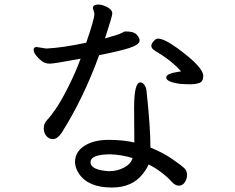

<svg xmlns="http://www.w3.org/2000/svg" viewBox="-20 -795 1040 850"><path d="M462.9 -37.1Q499 -37.1 529.1 -53Q559.1 -68.8 566.9 -95.2Q520 -109.9 469.7 -111.8Q380.9 -111.8 380.9 -76.9Q380.9 -42 462.9 -37.1ZM475.1 35.2Q370.1 35.2 329.1 -26.9Q313 -50.8 312 -77.1Q312 -122.1 353 -148.9Q394 -175.8 460.9 -175.8Q525.9 -175.8 574.7 -164.1L573.7 -316.9Q573.7 -430.2 601.1 -430.2Q611.8 -430.2 619.9 -418Q627.9 -405.8 628.9 -390.1Q646 -231 646 -142.1Q703.1 -118.2 742.4 -91.1Q781.7 -64 794.9 -51.5Q808.1 -39.1 808.1 -21Q808.1 -2.9 798.1 12Q788.1 26.9 772 26.9Q754.9 26.9 738.3 7.8Q721.7 -11.2 692.4 -33.2Q663.1 -55.2 637.7 -66.9Q631.8 -50.8 612.8 -25.9Q565.9 35.2 475.1 35.2ZM776.9 -423.8Q715.8 -432.1 715.8 -452.1Q715.8 -469.2 769 -477.1L781.7 -479Q739.7 -526.9 664.1 -571.8Q649.9 -581.1 649.9 -591.8Q649.9 -601.1 659.9 -612.5Q669.9 -624 679.7 -624Q707 -624 766.1 -581.1Q879.9 -498 879.9 -459Q879.9 -434.1 862.8 -428Q845.7 -421.9 823.7 -421.9Q801.8 -421.9 776.9 -423.8ZM336.9 -535.2Q219.7 -513.2 200.7 -513.2Q179.7 -513.2 164.8 -524.7Q149.9 -536.1 139.4 -550Q128.9 -564 128.9 -574.2Q128.9 -586.9 142.1 -586.9L185.1 -580.1Q260.7 -584 361.8 -606Q397.9 -710.9 397.9 -732.9Q397.9 -738.8 391.1 -758.8Q391.1 -774.9 415 -774.9Q434.1 -774.9 455.6 -762.9Q477.1 -751 477.1 -735.8Q477.1 -723.1 444.8 -625Q507.8 -642.1 518.3 -648.9Q528.8 -655.8 537.1 -655.8Q572.8 -655.8 585.4 -641.4Q598.1 -627 598.1 -616.2Q598.1 -597.2 552.5 -582.5Q506.8 -567.9 418.9 -550.8Q350.1 -360.8 252.9 -207Q233.9 -179.2 214.8 -179.2Q195.8 -179.2 184.8 -193.6Q173.8 -208 173.8 -225.1Q173.8 -242.2 180.4 -252.7Q187 -263.2 194.6 -270.5Q202.1 -277.8 226.1 -312Q250 -346.2 282 -409.7Q314 -473.1 336.9 -535.2Z"/></svg>

Font: LXGW WenKai GB Screen
Style: Regular
Weight: 400
Designer: LXGW / Fontworks Inc.
Foundry: LXGW / Fontworks Inc.
Version: Version 1.321;February 19, 2024;FontCreator 14.0.0.2901 64-b